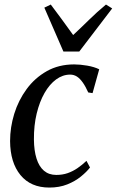

<svg xmlns="http://www.w3.org/2000/svg" viewBox="-20 -836 526 866"><path d="M202.5 10Q118.5 10 72.2 -46.5Q26 -103 25.5 -200Q25.5 -261.5 44.2 -322.5Q63 -383.5 100 -434Q137 -484.5 191 -515Q245 -545.5 314.5 -545.5Q341.5 -545.5 373.2 -540Q405 -534.5 427.5 -523.5L397.5 -416L378 -419Q366 -446 353.2 -464Q340.5 -482 326.8 -490.8Q313 -499.5 296.5 -499.5Q263 -499.5 233.2 -477.8Q203.5 -456 181 -416.8Q158.5 -377.5 145.5 -324Q132.5 -270.5 133 -206.5Q133.5 -156.5 144.8 -120.8Q156 -85 178.2 -66Q200.5 -47 234 -47Q262 -47 285.5 -55.2Q309 -63.5 329.8 -77.8Q350.5 -92 370 -110.5L386 -80.5Q371 -61 345 -39.8Q319 -18.5 283.2 -4.2Q247.5 10 202.5 10ZM266 -603.5 180 -801.5 209 -815.5Q233 -784 258.2 -749.5Q283.5 -715 310 -678Q346.5 -712 381.2 -746.2Q416 -780.5 458 -815.5L486 -798L337.5 -603.5Z"/></svg>

Font: Merriweather 72pt
Style: Italic
Weight: 400
Italic angle: -7.8°
Version: Version 2.101